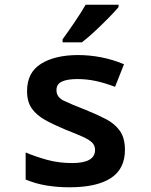

<svg xmlns="http://www.w3.org/2000/svg" viewBox="-20 -786 640 816"><path d="M275 10Q225 10 178.5 2.5Q132 -5 89 -23V-138Q129 -121 179 -107Q229 -93 287 -93Q384 -93 384 -149Q384 -168 371 -180.5Q358 -193 330 -205.5Q302 -218 256 -236Q208 -256 172 -276Q136 -296 115.5 -324.5Q95 -353 95 -399Q95 -478 154.5 -515Q214 -552 312 -552Q361 -552 410 -542.5Q459 -533 507 -513L469 -417Q424 -434 386 -442Q348 -450 309 -450Q265 -450 242.5 -439Q220 -428 220 -403Q220 -373 251 -358Q282 -343 344 -319Q391 -300 429 -280.5Q467 -261 489 -230.5Q511 -200 511 -149Q511 -68 451 -29Q391 10 275 10ZM246 -619Q268 -649 296.5 -691Q325 -733 344 -766H484V-756Q469 -738 441.5 -710Q414 -682 383.5 -653.5Q353 -625 328 -606H246Z"/></svg>

Font: Noto Sans Mono SemiBold
Style: Regular
Weight: 600
Designer: Monotype Design Team
Foundry: Monotype Imaging Inc.
Version: Version 2.014; ttfautohint (v1.8.4.7-5d5b)